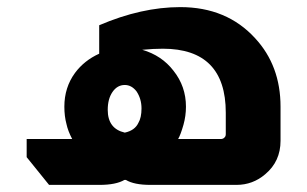

<svg xmlns="http://www.w3.org/2000/svg" viewBox="-20 -520 864 540"><path d="M259 -449Q378 -500 487 -500Q618 -500 698 -412Q769 -335 769 -220V-124Q769 -66 726 -30Q691 0 645 0H403Q357 0 334 -14H330Q306 0 260 0H118L55 -78V-129H183Q171 -152 167 -171Q161 -193 161 -220Q161 -274 191 -315Q217 -350 259 -369ZM615 -203Q615 -383 438 -383Q412 -383 380 -380Q435 -364 468 -321Q503 -277 503 -220Q503 -194 496 -169Q488 -141 481 -129H601Q608 -129 612 -134Q615 -137 615 -143ZM331 -147Q359 -153 369 -174Q378 -189 378 -215Q378 -242 364 -263Q350 -281 331 -281Q310 -281 296.5 -261.5Q283 -242 283 -211Q283 -158 331 -147Z"/></svg>

Font: Almarai ExtraBold
Style: Regular
Weight: 800
Designer: Boutros International 2019
Foundry: Created by Boutros International 2019
Version: Version 1.10